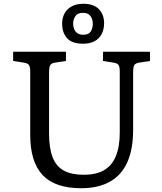

<svg xmlns="http://www.w3.org/2000/svg" viewBox="-20 -971 850 1005"><path d="M403.8 14.2Q336.9 14.2 286.4 -2.9Q235.8 -20 203.4 -54.4Q170.9 -88.9 154.5 -141.4Q138.2 -193.8 138.2 -265.1V-596.2Q138.2 -621.1 131.6 -630.6Q125 -640.1 105 -643.1L48.8 -651.9V-700.2H325.2V-651.9L267.1 -643.1Q249 -640.1 242.9 -629.6Q236.8 -619.1 236.8 -591.8V-272Q236.8 -195.8 255.4 -147.9Q273.9 -100.1 314 -78.1Q354 -56.2 418 -56.2Q482.9 -56.2 524.4 -80.1Q565.9 -104 586.4 -153.6Q606.9 -203.1 606.9 -278.8V-596.2Q606.9 -621.1 600.6 -630.6Q594.2 -640.1 574.2 -643.1L519 -651.9V-700.2H765.1V-651.9L708 -643.1Q689 -640.1 682.9 -630.1Q676.8 -620.1 676.8 -591.8V-291Q676.8 -189.9 646.5 -122.1Q616.2 -54.2 555.4 -20Q494.6 14.2 403.8 14.2ZM415 -742.2Q356.9 -742.2 331.1 -771Q305.2 -799.8 305.2 -847.2Q305.2 -876 317.1 -899.4Q329.1 -922.9 354 -937Q378.9 -951.2 417 -951.2Q470.2 -951.2 497.6 -923.1Q524.9 -895 524.9 -849.1Q524.9 -818.4 512.5 -793.7Q500 -769 475.6 -755.6Q451.2 -742.2 415 -742.2ZM416 -789.1Q444.8 -789.1 455.3 -806.6Q465.8 -824.2 465.8 -847.2Q465.8 -862.3 460.4 -875.2Q455.1 -888.2 444.1 -896Q433.1 -903.8 414.1 -903.8Q386.2 -903.8 374.5 -886.5Q362.8 -869.1 362.8 -847.2Q362.8 -833 367.9 -819.6Q373 -806.2 384.5 -797.6Q396 -789.1 416 -789.1Z"/></svg>

Font: Literata
Style: Regular
Weight: 400
Designer: Latin by Veronika Burian and Jose Scaglione. Greek by Irene Vlachou. Cyrillic by Vera Evstafieva.
Foundry: TypeTogether
Version: Version 3.002